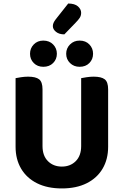

<svg xmlns="http://www.w3.org/2000/svg" viewBox="-20 -1050 700 1087"><path d="M330.1 16.8Q248.2 16.8 189.5 -12.6Q130.8 -42 99.5 -95.2Q68.2 -148.3 68.2 -219.1V-285.2H220.7V-223.1Q220.7 -168.2 251.5 -137.5Q282.3 -106.9 330.1 -106.9Q377.8 -106.9 408.7 -137.5Q439.5 -168.2 439.5 -223.1V-285.2H592.2V-219.1Q592.2 -148.3 560.9 -95.2Q529.6 -42 470.9 -12.6Q412.2 16.8 330.1 16.8ZM220.7 -254.8H68.2V-607.5Q78.6 -609.5 98.9 -612.8Q119.3 -616 138.9 -616Q182.2 -616 201.4 -601.1Q220.7 -586.1 220.7 -544.1ZM592.2 -253.3H439.5V-607.5Q449.8 -609.5 470.2 -612.8Q490.6 -616 510.2 -616Q553.4 -616 572.8 -601.1Q592.2 -586.1 592.2 -544.1ZM302 -745.6Q302 -714.4 280.7 -693.1Q259.5 -671.8 225.1 -671.8Q192.2 -671.8 171.1 -693.1Q150 -714.4 150 -745.6Q150 -776.7 171.1 -798.4Q192.2 -820.2 225.1 -820.2Q259.5 -820.2 280.7 -798.4Q302 -776.7 302 -745.6ZM506.9 -745.6Q506.9 -714.4 485.9 -693.1Q465 -671.8 430.7 -671.8Q398.1 -671.8 376.4 -693.1Q354.7 -714.4 354.7 -745.6Q354.7 -776.7 376.4 -798.4Q398.1 -820.2 430.7 -820.2Q465 -820.2 485.9 -798.4Q506.9 -776.7 506.9 -745.6ZM295.8 -941.1 366.2 -1030.1Q403.5 -1029.8 421.4 -1013.8Q439.4 -997.7 439.4 -977.6Q439.4 -961.5 431.4 -949.2Q423.4 -936.9 407.3 -920.6L344.3 -855.4Q314.7 -855.4 297 -869.8Q279.2 -884.1 279.2 -901.9Q279.2 -911.4 283 -920.4Q286.8 -929.3 295.8 -941.1Z"/></svg>

Font: Baloo Paaji 2
Style: Regular
Weight: 400
Designer: Shuchita Grover, Noopur Datye and Ek Type
Foundry: Ek Type
Version: Version 1.700